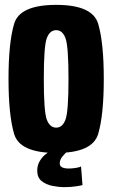

<svg xmlns="http://www.w3.org/2000/svg" viewBox="-20 -624 466 789"><path d="M211 4.5Q61 4.5 38 -73.8Q15 -152 15 -300Q15 -448 38 -526Q61 -604 211 -604Q360.5 -604 383.5 -526Q406.5 -448 406.5 -300Q406.5 -152 383.5 -73.8Q360.5 4.5 211 4.5ZM211 -99.5Q237 -99.5 249.2 -132.8Q261.5 -166 261.5 -299.5Q261.5 -433.5 249.2 -466.8Q237 -500 211 -500Q184.5 -500 172.2 -466.8Q160 -433.5 160 -299.5Q160 -166 172.2 -132.8Q184.5 -99.5 211 -99.5ZM245 145Q221 145 195 139.8Q169 134.5 151 120Q133 105.5 133 77.5Q133 54.5 143.5 37.5Q154 20.5 166 11Q178 1.5 182.5 0H255Q251.5 2 238.5 16.8Q225.5 31.5 225.5 47Q225.5 59.5 236 64Q246.5 68.5 262 68.5Q277 68.5 293 65.8Q309 63 313 60L319 136.5Q315.5 138 293.5 141.5Q271.5 145 245 145Z"/></svg>

Font: Anybody Condensed Regular
Style: Bold
Weight: 700
Width: 3
Designer: Tyler Finck
Foundry: Etcetera Type Company
Version: Version 1.010; ttfautohint (v1.8.3) -l 8 -r 50 -G 200 -x 14 